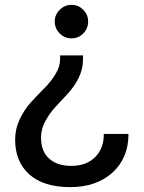

<svg xmlns="http://www.w3.org/2000/svg" viewBox="-20 -557 590 786"><path d="M319.8 -313Q319.8 -273.9 302 -238.3Q284.2 -202.6 259 -175.3Q233.9 -147.9 208.7 -121.1Q183.6 -94.2 165.8 -61.5Q147.9 -28.8 147.9 5.9Q147.9 62.5 181.2 92.3Q214.4 122.1 272 122.1Q334 122.1 369.9 85.7Q405.8 49.3 404.8 -8.8H505.9Q506.3 89.4 440.7 149.2Q375 209 267.1 209Q158.2 209 100.1 157Q42 105 42 15.1Q42 -29.8 61 -69.6Q80.1 -109.4 106.9 -138.7Q133.8 -168 160.9 -195.1Q188 -222.2 207 -253.2Q226.1 -284.2 226.1 -315.9V-330.1H319.8ZM204.1 -469.2Q204.1 -496.6 224.4 -516.8Q244.6 -537.1 272.9 -537.1Q301.3 -537.1 321 -516.8Q340.8 -496.6 340.8 -469.2Q340.8 -440.4 321 -420.2Q301.3 -399.9 272.9 -399.9Q244.6 -399.9 224.4 -420.2Q204.1 -440.4 204.1 -469.2Z"/></svg>

Font: Lumene Sans Medium
Style: Regular
Weight: 500
Designer: Deni Anggara
Version: Version 1.003;Glyphs 3.1.2 (3151)